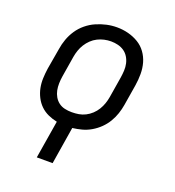

<svg xmlns="http://www.w3.org/2000/svg" viewBox="-135 -647 870 957"><g transform="rotate(20 300.0 -168.0)"><path d="M168 205 201 4Q176 -1 153 -11.5Q130 -22 112.5 -39Q95 -56 83.5 -78.5Q72 -101 67 -125.5Q62 -150 63 -176.5Q64 -203 68 -230L87 -340Q91 -367 100.5 -393.5Q110 -420 126 -444Q142 -468 165 -487Q188 -506 214.5 -517.5Q241 -529 268 -535Q295 -541 323 -541Q354 -541 383 -533.5Q412 -526 437 -511Q462 -496 479 -472.5Q496 -449 504 -421Q512 -393 512 -362Q512 -331 507 -300L489 -190Q485 -166 477 -142Q469 -118 455.5 -95.5Q442 -73 423 -54.5Q404 -36 381 -22.5Q358 -9 333.5 -2.5Q309 4 284 7L252 205ZM254 -66Q273 -66 291 -69Q309 -72 326 -80.5Q343 -89 357.5 -102.5Q372 -116 382 -132.5Q392 -149 398 -166.5Q404 -184 407 -202L425 -312Q428 -331 429 -350Q430 -369 426 -387Q422 -405 412.5 -420.5Q403 -436 388.5 -446Q374 -456 356 -460.5Q338 -465 319 -465Q301 -465 283 -461Q265 -457 248 -448.5Q231 -440 217 -426.5Q203 -413 193 -397Q183 -381 177 -363.5Q171 -346 168 -328L150 -218Q147 -199 146.5 -180Q146 -161 149.5 -143.5Q153 -126 162 -110.5Q171 -95 185 -84.5Q199 -74 217 -70Q235 -66 254 -66Z"/></g></svg>

Font: Iosevka Slab Extended Oblique
Style: Regular
Weight: 400
Width: 7
Italic angle: -9°
Monospace: yes
Designer: Belleve Invis
Foundry: Belleve Invis
Version: Version 11.1.0; ttfautohint (v1.8.3)